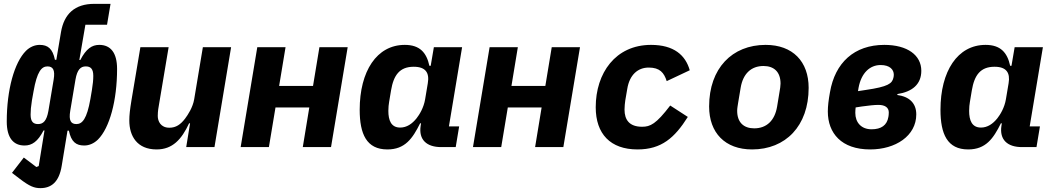

<svg xmlns="http://www.w3.org/2000/svg" viewBox="-20 -760 5441 992"><path d="M295.1 -594.1 271 -451H263.8C252.1 -508.9 226.9 -528.1 185 -528.1C159.1 -528.1 133.9 -517 114 -497.2C54 -437.1 14.9 -296.2 14.9 -132.1C14.9 -47.9 49 -8.2 106.9 -8.2C144.9 -8.2 175.1 -28.1 204.9 -85.9H209.9L180 98L168 103L103 54L41.9 133.2L81 163C133.2 203.1 157 212 188.9 212C242.9 212 285.2 182.9 299 95.9L328.8 -84.9H335.9C348 -27 372.9 -8.2 415.1 -8.2C441.1 -8.2 465.9 -19.2 486.2 -39.1C546.2 -99.1 584.9 -240.1 584.9 -404.1C584.9 -487.9 551.1 -528.1 492.9 -528.1C454.9 -528.1 425.1 -508.2 394.9 -449.9H389.9L421.2 -632.1H533L551.1 -740.1H467C366.1 -740.1 311.1 -687.9 295.1 -594.1ZM138.1 -168C138.1 -187.9 139.9 -209.9 144.9 -241.1L153.1 -286.9C171.2 -391 195 -416.9 225.1 -416.9C252.8 -416.9 266 -399.9 257.1 -348L230.1 -187.1C220.9 -134.9 203.1 -119 176.8 -119C153.1 -119 138.1 -130 138.1 -168ZM343 -187.9 370 -349.1C378.9 -400.9 397 -416.9 422.9 -416.9C447.1 -416.9 462 -405.9 462 -367.9C462 -348 459.9 -326 454.9 -295.1L447.1 -248.9C429 -144.9 404.8 -119 375 -119C346.9 -119 334.2 -136 343 -187.9Z M942.1 0H1088.1L1174 -516H1028.1L983.3 -247.2C976.2 -204.9 951 -166.9 936.1 -147C913 -116.8 889.2 -100.1 855.1 -100.1C810 -100.1 795.1 -133.9 795.1 -160.9C795.1 -186.1 799 -206 802.2 -224.1L851.2 -516H705.3L659.1 -241.1C651.3 -192.8 648.1 -165.8 648.1 -137.1C648.1 -57.2 688.2 12.1 789.1 12.1C871.1 12.1 918 -39.1 957 -122.9H962Z M1223.4 0H1369.3L1403.4 -204.9H1578.1L1544.4 0H1690.3L1776.3 -516H1630.3L1597.3 -316.1H1422.2L1455.3 -516H1309.3Z M1981.5 12.1C2072.4 12.1 2111.5 -44 2150.6 -122.9H2155.5L2153.4 -110.1C2142.4 -38 2184.3 0 2259.6 0H2334.5L2352.3 -106.9H2299.4L2367.5 -516H2221.6L2205.3 -420.1H2198.5C2183.6 -487.9 2149.5 -528.1 2071.4 -528.1C1926.5 -528.1 1838.4 -392 1838.4 -192.8C1838.4 -67.8 1873.6 12.1 1981.5 12.1ZM1986.5 -187.1C1986.5 -204.9 1988.3 -220.9 1990.4 -233L2000.4 -293C2013.5 -371.1 2044.4 -415.1 2117.5 -415.1C2179.3 -415.1 2199.6 -383.9 2190.3 -329.9L2176.5 -247.2C2169.4 -203.8 2147.4 -168 2132.5 -149.1C2109.4 -120 2081.3 -100.9 2047.6 -100.9C2000.4 -100.9 1986.5 -138.8 1986.5 -187.1Z M2423.7 0H2569.6L2603.7 -204.9H2778.4L2744.7 0H2890.6L2976.6 -516H2830.6L2797.6 -316.1H2622.5L2655.5 -516H2509.6Z M3273.8 12.1C3397.7 12.1 3465.6 -47.9 3533.7 -155.9L3442.8 -214.8C3369.7 -119 3339.8 -105.1 3297.6 -105.1C3231.5 -105.1 3206.7 -141 3206.7 -193.9C3206.7 -209.9 3208.8 -229 3210.6 -241.1L3220.9 -301.1C3232.6 -372.9 3274.9 -410.9 3331.7 -410.9C3389.6 -410.9 3410.9 -383.9 3424.7 -340.9L3543.7 -397C3521.7 -475.1 3461.6 -528.1 3343.7 -528.1C3159.8 -528.1 3057.9 -382.1 3057.9 -206C3057.9 -67.8 3133.9 12.1 3273.8 12.1Z M3865.8 12.1C4038.7 12.1 4158 -109 4158 -306.1C4158 -442.1 4076 -528.1 3935.7 -528.1C3762.8 -528.1 3643.8 -407 3643.8 -209.9C3643.8 -73.9 3725.9 12.1 3865.8 12.1ZM3788.7 -187.9C3788.7 -199.9 3791.9 -217 3793.7 -229L3806.8 -307.2C3818.9 -378.9 3860.8 -419 3924.7 -419C3978.7 -419 4012.8 -388.8 4012.8 -328.1C4012.8 -316.1 4009.9 -299 4007.8 -286.9L3995 -209.2C3983 -137.1 3940.7 -96.9 3876.8 -96.9C3822.8 -96.9 3788.7 -127.1 3788.7 -187.9Z M4475.9 12.1C4606.9 12.1 4714.1 -57.9 4714.1 -169C4714.1 -226.9 4677.9 -261 4616.1 -269.2L4616.8 -274.1C4692.8 -285.9 4740.1 -323.9 4740.1 -394.2C4740.1 -475.1 4668 -528.1 4549 -528.1C4393.8 -528.1 4294 -436.1 4268.1 -283C4261 -244 4257.1 -212 4257.1 -183.9C4257.1 -72.1 4327.1 12.1 4475.9 12.1ZM4399.1 -176.8C4399.1 -187.1 4399.9 -197.1 4400.9 -204.9L4432.9 -209.9C4469.1 -214.8 4497.2 -218 4518.8 -218C4551.8 -218 4572.1 -204.9 4572.1 -179C4572.1 -169 4571 -161.9 4570 -155.9C4562.9 -112.9 4533 -92 4483 -92C4430 -92 4399.1 -127.1 4399.1 -176.8ZM4413 -289.1 4415.8 -306.1C4430 -383.9 4475.1 -424 4529.8 -424C4578.1 -424 4598 -399.9 4598 -373.9C4598 -367.9 4596.9 -361.9 4595.9 -358C4589.1 -328.8 4570 -312.1 4452.1 -295.1Z M4982.2 12.1C5073.2 12.1 5112.2 -44 5151.3 -122.9H5156.2L5154.1 -110.1C5143.1 -38 5185 0 5260.3 0H5335.2L5353 -106.9H5300.1L5368.3 -516H5222.3L5206 -420.1H5199.2C5184.3 -487.9 5150.2 -528.1 5072.1 -528.1C4927.2 -528.1 4839.1 -392 4839.1 -192.8C4839.1 -67.8 4874.3 12.1 4982.2 12.1ZM4987.2 -187.1C4987.2 -204.9 4989 -220.9 4991.1 -233L5001.1 -293C5014.2 -371.1 5045.1 -415.1 5118.3 -415.1C5180 -415.1 5200.3 -383.9 5191.1 -329.9L5177.2 -247.2C5170.1 -203.8 5148.1 -168 5133.2 -149.1C5110.1 -120 5082 -100.9 5048.3 -100.9C5001.1 -100.9 4987.2 -138.8 4987.2 -187.1Z"/></svg>

Font: Margiela Mono Italic Bold It
Style: Regular
Weight: 700
Designer: Mike Abbink, Paul van der Laan, Pieter van Rosmalen
Foundry: Bold Monday
Version: Version 2.003 2021